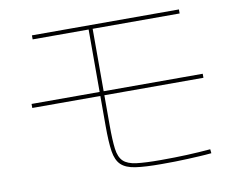

<svg xmlns="http://www.w3.org/2000/svg" viewBox="-79 -814 1158 939"><g transform="rotate(-10 500.0 -345.0)"><path d="M650 20Q569 20 521.5 13Q474 6 450.5 -16.5Q427 -39 420 -85Q413 -131 413 -210V-690H135V-710H865V-690H433V-210Q433 -136 438.5 -93.5Q444 -51 465 -31Q486 -11 530 -5.5Q574 0 650 0Q720 0 779.5 -2.5Q839 -5 897 -10L899 10Q869 13 839 14.5Q809 16 779 17.5Q749 19 717 19.5Q685 20 650 20ZM75 -360V-380H925V-360Z"/></g></svg>

Font: M PLUS 2 Thin Thin
Style: Regular
Weight: 250
Version: Version 1.001